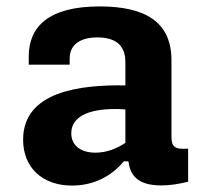

<svg xmlns="http://www.w3.org/2000/svg" viewBox="-20 -566 660 598"><path d="M290.5 -546C130 -546 69.5 -482 69.5 -390V-364.5H197V-383.5C197 -428.5 231.5 -449.5 284 -449.5C334.5 -449 370.5 -430 370.5 -372.5V-300C229 -302.5 52 -281 52 -131C52 -43 113 12 204.5 12C274.5 12 330 -20 365.5 -63.5H380C385.5 -19.5 409 11.5 482.5 11.5C508 11.5 535.5 7.5 566 0V-103C524 -100 514 -108.5 514 -141V-378.5C514 -501 427.5 -546 290.5 -546ZM202 -151C202 -200 250.5 -226.5 339.5 -226.5C350.5 -226.5 360.5 -226 370.5 -225V-121C342.5 -102.5 311 -90.5 277.5 -90.5C230.5 -90.5 202 -113.5 202 -151Z"/></svg>

Font: Monaspace Neon
Style: Bold
Weight: 700
Designer: Riley Cran & the Lettermatic Team
Foundry: Lettermatic
Version: Version 1.200 (Monaspace Neon)